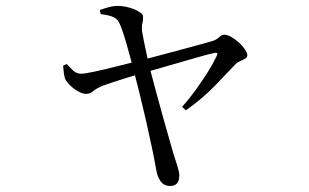

<svg xmlns="http://www.w3.org/2000/svg" viewBox="-20 -571 1040 646"><path d="M318.6 -523.4 316.2 -537.5Q331.5 -543 346.5 -547Q361.6 -551.1 377.4 -551.1Q389.8 -551.1 404.4 -548.1Q418.9 -545.1 431.6 -539.8Q444.4 -534.5 452.8 -528.2Q461.3 -522 461.3 -515.5Q462.1 -504.3 459.4 -493.8Q456.7 -483.4 457.7 -467.2Q459.5 -457.4 463.3 -436.9Q467.2 -416.3 472.6 -392.1Q477.9 -367.8 482.7 -346.7Q492.7 -308 504.3 -265.1Q515.9 -222.1 527.5 -180.7Q539 -139.4 548.7 -105.5Q558.4 -71.7 564.4 -51.2Q570.2 -33.7 576.7 -12.9Q583.3 7.9 583.3 19.4Q583.3 54.7 552.4 54.7Q531.5 54.7 520.3 38.7Q509 22.7 505.4 -0.7Q500.4 -30.2 491.4 -73.2Q482.4 -116.2 471.5 -164.1Q460.7 -211.9 449.7 -256.2Q438.7 -300.5 430.1 -333.3Q426.3 -348.2 420.2 -370.9Q414.1 -393.7 407.2 -418Q400.3 -442.4 393.4 -463.1Q386.5 -483.7 381.3 -493.9Q374.3 -508.7 359.1 -514.6Q344 -520.5 318.6 -523.4ZM204.4 -355.6Q214.3 -345.6 225 -334.7Q235.7 -323.7 252.4 -322.9Q263.5 -322.9 296 -329.6Q328.4 -336.3 370.8 -347.2Q413.2 -358.1 452.4 -367.7Q476.8 -373.7 512.4 -383.4Q548.1 -393.1 585.3 -402.9Q622.6 -412.7 652.3 -421Q682.1 -429.2 695.2 -433Q707.9 -437.2 717.3 -445.8Q726.8 -454.3 734.6 -454.3Q744.9 -454.3 758.2 -446.7Q771.5 -439.2 783.7 -428Q795.9 -416.8 804 -405Q812.1 -393.2 812.1 -385.5Q812.1 -378.2 804.9 -373.8Q797.8 -369.4 788.1 -365.4Q778.5 -361.4 772 -354.6Q746.6 -327.4 703.3 -282.8Q660.1 -238.2 605.4 -199.9L592.6 -211.5Q618.5 -240.5 641.1 -272.1Q663.7 -303.7 681.6 -332.6Q699.4 -361.5 708.5 -381.6Q712.9 -390.2 710.3 -392.3Q707.7 -394.4 699.7 -392.4Q684.9 -389.4 655.9 -381.3Q626.9 -373.3 591.2 -362.8Q555.5 -352.3 520.7 -342.4Q485.8 -332.5 459.4 -325.1Q436.2 -318.3 408.9 -310Q381.6 -301.7 359.2 -294.2Q336.9 -286.7 327.3 -283.1Q305.7 -274.6 294.4 -264.9Q283 -255.1 269.7 -255.1Q258.6 -255.1 244.2 -262.9Q229.7 -270.6 217.2 -282.5Q204.6 -294.4 198.9 -306Q196.4 -313.3 194.9 -324.7Q193.3 -336.2 192.3 -349.9Z"/></svg>

Font: Source Han Serif JP VF
Style: Regular
Weight: 250
Designer: Ryoko NISHIZUKA 西塚涼子 (kana & ideographs); Frank Grießhammer (Latin, Greek & Cyrillic); Wenlong ZHANG 张文龙 (bopomofo); San
Foundry: Adobe
Version: Version 2.001;hotconv 1.1.0;makeotfexe 2.6.0